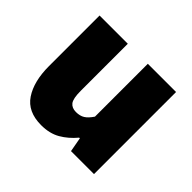

<svg xmlns="http://www.w3.org/2000/svg" viewBox="-125 -658 827 827"><g transform="rotate(45 289.0 -244.0)"><path d="M210 12Q128 12 91 -43.5Q54 -99 54 -192V-500H226V-214Q226 -166 238.5 -150Q251 -134 276 -134Q300 -134 316 -144Q332 -154 348 -178V-500H520V0H380L368 -66H364Q334 -30 297.5 -9Q261 12 210 12Z"/></g></svg>

Font: Assistant ExtraBold
Style: Regular
Weight: 800
Designer: Hebrew By Ben Nathan, Latin by Paul Hunt
Version: Version 3.000